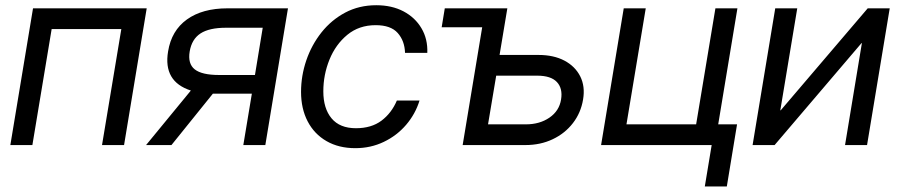

<svg xmlns="http://www.w3.org/2000/svg" viewBox="-20 -547 3394 724"><path d="M533.2 -515.6 447.8 0H364.7L437.5 -437.5H174.8L102.1 0H19L104.5 -515.6Z M980.5 0H897.5L929.7 -193.8H788.1Q785.6 -193.8 782.7 -193.8L626.5 0H530.8L699.7 -205.6Q594.7 -239.3 613.8 -353Q626.5 -431.6 684.8 -473.6Q743.2 -515.6 837.9 -515.6H1065.9ZM941.4 -264.2 970.7 -442.4H832.5Q769 -442.4 736.1 -420.9Q703.1 -399.4 695.3 -353Q687.5 -306.6 714.4 -285.4Q741.2 -264.2 806.6 -264.2Z M1319.8 11.7Q1257.3 11.7 1211.2 -14.9Q1165 -41.5 1140.1 -89.4Q1115.2 -137.2 1115.2 -200.7Q1115.2 -261.2 1135 -319.3Q1154.8 -377.4 1192.1 -424.6Q1229.5 -471.7 1281.7 -499.5Q1334 -527.3 1398.9 -527.3Q1457.5 -527.3 1501.5 -504.2Q1545.4 -481 1569.3 -440.4Q1593.3 -399.9 1591.3 -347.7H1507.3Q1505.9 -393.1 1479.7 -422.6Q1453.6 -452.1 1396.5 -452.1Q1334 -452.1 1289.8 -415.8Q1245.6 -379.4 1222.4 -322.3Q1199.2 -265.1 1199.2 -202.6Q1199.2 -138.2 1230.2 -100.8Q1261.2 -63.5 1322.3 -63.5Q1380.4 -63.5 1418.5 -92Q1456.5 -120.6 1476.6 -168H1562Q1546.4 -117.2 1511.5 -76.4Q1476.6 -35.6 1427.2 -12Q1377.9 11.7 1319.8 11.7Z M1645.5 -444.3 1657.2 -515.6H1893.1L1863.8 -339.8H2010.7Q2067.9 -339.8 2108.4 -318.4Q2148.9 -296.9 2168 -259Q2187 -221.2 2178.7 -171.9Q2170.4 -121.6 2140.4 -82.8Q2110.4 -43.9 2064.2 -22Q2018.1 0 1960.9 0H1724.6L1798.3 -444.3ZM1851.1 -261.7 1820.3 -78.1H1962.9Q2015.1 -78.1 2052 -103.5Q2088.9 -128.9 2095.7 -171.9Q2102.5 -213.4 2080.1 -237.5Q2057.6 -261.7 2005.4 -261.7Z M2246.6 0 2332 -515.6H2415L2342.3 -78.1H2605L2677.7 -515.6H2760.7L2675.3 0ZM2637.7 156.2 2663.6 0H2627.4L2640.1 -78.1H2759.3L2720.7 156.2Z M3249.5 0H3166.5L3230 -384.3H3228.5L2900.9 0H2817.9L2903.3 -515.6H2986.3L2922.4 -130.9H2923.8L3252 -515.6H3335Z"/></svg>

Font: Inter Display
Style: Italic
Weight: 400
Italic angle: -9.39999°
Designer: Rasmus Andersson
Foundry: rsms
Version: Version 4.000;git-a52131595